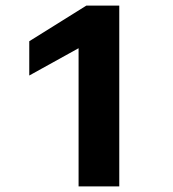

<svg xmlns="http://www.w3.org/2000/svg" viewBox="-20 -669 620 689"><path d="M408 0V-649H290L85 -521V-398L262 -496V0Z"/></svg>

Font: Play
Style: Bold
Weight: 700
Designer: Jonas Hecksher
Foundry: Jonas Hecksher, Playtypeª, e-types AS
Version: Version 1.002